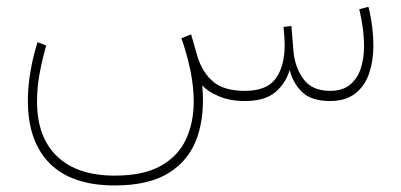

<svg xmlns="http://www.w3.org/2000/svg" viewBox="-20 -301 1194 572"><path d="M709 0Q665.5 0 631.6 -14.4Q597.7 -28.8 582.5 -46.9Q590.8 41 567.4 108.4Q543.9 175.8 483.9 213.6Q423.8 251.5 321.8 251.5Q194.3 251.5 128.7 186.3Q63 121.1 63 -1.5Q63 -43 70.6 -87.4Q78.1 -131.8 91.8 -175.3L117.7 -165.5Q106 -125 98.1 -82.5Q90.3 -40 90.3 1.5Q90.3 107.4 150.1 164.8Q210 222.2 321.8 222.2Q407.7 222.2 459.2 193.1Q510.7 164.1 533.9 114.3Q557.1 64.5 557.1 1.5Q557.1 -42 547.4 -90.1Q537.6 -138.2 520.5 -187L549.3 -198.7L568.4 -132.3Q583 -85 615.2 -57.6Q647.5 -30.3 709.5 -30.3Q774.9 -30.3 801.5 -67.1Q828.1 -104 828.1 -167.5Q828.1 -178.2 827.1 -192.4Q826.2 -206.5 824.7 -220.7L848.1 -223.6L854 -152.3Q857.4 -103 883.1 -66.7Q908.7 -30.3 963.4 -30.3Q1000.5 -30.3 1022.7 -48.6Q1044.9 -66.9 1054.7 -96.9Q1064.5 -127 1064.5 -161.6Q1064.5 -190.4 1060.5 -219.5Q1056.6 -248.5 1050.3 -273.4L1077.6 -280.8Q1092.3 -222.2 1092.3 -162.6Q1092.3 -119.6 1079.8 -82.8Q1067.4 -45.9 1039.3 -23.2Q1011.2 -0.5 964.4 0Q905.8 0 878.4 -28.3Q851.1 -56.6 843.3 -92.8Q830.6 -51.8 799.6 -25.9Q768.6 0 709 0Z"/></svg>

Font: Vazirmatn RD FD Thin
Style: Regular
Weight: 100
Designer: Saber Rastikerdar
Foundry: Saber Rastikerdar
Version: Version 33.003